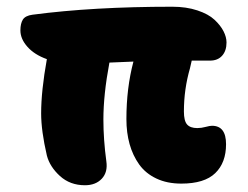

<svg xmlns="http://www.w3.org/2000/svg" viewBox="-20 -544 740 574"><path d="M233.9 9.8Q189.5 9.8 159.2 -17.8Q128.9 -45.4 120.1 -79.1Q103 -152.8 103 -205.1Q103 -272.5 120.1 -367.2Q83 -380.4 62 -404.1Q41 -427.7 41 -453.1Q41 -473.6 48.3 -485.4Q55.7 -497.1 77.1 -500Q258.3 -523.9 495.1 -523.9Q537.1 -523.9 570.1 -512.9Q603 -502 621.1 -485.1Q639.2 -468.3 648.2 -450.7Q657.2 -433.1 657.2 -417Q657.2 -392.1 644 -377.4Q630.9 -362.8 607.9 -362.8H553.2Q552.7 -359.9 547.9 -339.8Q529.8 -276.9 529.8 -210.9Q529.8 -182.6 539.3 -171.9Q548.8 -161.1 569.8 -161.1Q582 -161.1 594.7 -164.6Q607.4 -168 613.8 -168Q655.8 -168 655.8 -112.8Q655.8 -57.6 623.5 -26.4Q591.3 4.9 522 4.9Q479.5 4.9 447.5 -10.3Q415.5 -25.4 396.2 -52.2Q377 -79.1 367.4 -113.3Q357.9 -147.5 357.9 -188Q357.9 -280.8 378.9 -359.9Q336.9 -358.4 307.1 -356.9Q289.1 -261.2 289.1 -187Q289.1 -127 297.9 -62Q302.7 -29.3 284.4 -9.8Q266.1 9.8 233.9 9.8Z"/></svg>

Font: Shantell Sans Irregular
Style: Regular
Weight: 800
Designer: Stephen Nixon, Anya Danilova, Shantell Martin
Foundry: Arrow Type
Version: Version 1.006;[9816181b4]